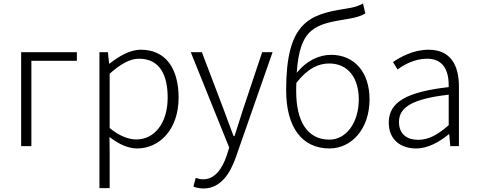

<svg xmlns="http://www.w3.org/2000/svg" viewBox="-20 -829 2709 1089"><path d="M100 0H158V-484H416V-533H100Z M544 238H602V46L601 -52C655 -10 708 13 758 13C883 13 993 -93 993 -275C993 -439 921 -547 779 -547C714 -547 653 -508 601 -468H599L592 -533H544ZM753 -38C714 -38 659 -55 602 -103V-411C664 -466 717 -496 768 -496C887 -496 931 -403 931 -275C931 -132 857 -38 753 -38Z M1134 240C1232 240 1286 154 1318 62L1526 -533H1467L1358 -207C1343 -161 1326 -105 1310 -57H1305C1286 -105 1266 -161 1249 -207L1125 -533H1062L1280 8L1266 53C1240 130 1197 188 1133 188C1118 188 1101 184 1090 180L1077 229C1092 236 1113 240 1134 240Z M1849 -37C1722 -37 1660 -142 1660 -311C1660 -328 1660 -344 1661 -359C1726 -443 1789 -469 1847 -469C1957 -469 2015 -383 2015 -266C2015 -131 1942 -37 1849 -37ZM2039 -809C2007 -793 1994 -788 1937 -779C1731 -747 1603 -699 1603 -318C1603 -105 1694 13 1849 13C1971 13 2076 -94 2076 -266C2076 -418 1991 -518 1858 -518C1787 -518 1716 -482 1663 -416C1680 -673 1770 -692 1949 -721C1992 -728 2023 -735 2052 -753Z M2340 13C2408 13 2472 -24 2526 -68H2528L2534 0H2583V-338C2583 -456 2538 -547 2411 -547C2324 -547 2250 -505 2209 -477L2235 -435C2272 -463 2333 -496 2403 -496C2504 -496 2527 -414 2525 -335C2290 -308 2185 -252 2185 -134C2185 -35 2254 13 2340 13ZM2352 -36C2293 -36 2243 -64 2243 -137C2243 -219 2315 -268 2525 -292V-119C2462 -64 2411 -36 2352 -36Z"/></svg>

Font: Noto Sans CJK KR Light
Style: Regular
Weight: 300
Designer: Ryoko NISHIZUKA (kana & ideographs); Paul D. Hunt (Latin, Greek & Cyrillic); Wenlong ZHANG (bopomofo); Sandoll Communica
Foundry: Adobe Systems Incorporated
Version: Version 1.004;PS 1.004;hotconv 1.0.82;makeotf.lib2.5.63406